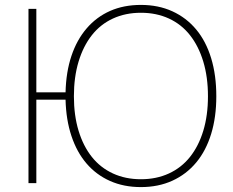

<svg xmlns="http://www.w3.org/2000/svg" viewBox="-20 -746 951 782"><path d="M96 0V-710H128V-370H247Q249 -453 271 -518.5Q293 -584 333 -630.5Q373 -677 428.5 -701.5Q484 -726 554 -726Q625 -726 682 -700Q739 -674 779 -626Q819 -578 840 -509Q861 -440 861 -354Q861 -269 840 -200.5Q819 -132 779 -84Q739 -36 682 -10Q625 16 554 16Q484 16 428 -9Q372 -34 332.5 -80Q293 -126 271 -192Q249 -258 247 -340H128V0ZM554 -16Q617 -16 668 -39.5Q719 -63 754 -107Q789 -151 808 -213.5Q827 -276 827 -354Q827 -432 808 -495Q789 -558 754 -602.5Q719 -647 668 -670.5Q617 -694 554 -694Q491 -694 440 -670.5Q389 -647 354 -602.5Q319 -558 300 -495Q281 -432 281 -354Q281 -276 300 -213.5Q319 -151 354 -107Q389 -63 440 -39.5Q491 -16 554 -16Z"/></svg>

Font: Geist Thin
Style: Regular
Weight: 400
Designer: Basement.studio, Andrés Briganti, Mateo Zaragoza
Foundry: Basement.studio, Vercel, Andrés Briganti, Guido Ferreyra, Mateo Zaragoza
Version: Version 1.401